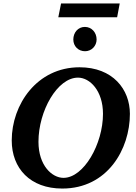

<svg xmlns="http://www.w3.org/2000/svg" viewBox="-20 -1077 791 1113"><path d="M733 -417C733 -559 634 -687 441 -687C194 -687 48 -471 48 -263C48 -101 155 16 341 16C603 16 733 -212 733 -417ZM577 -417C577 -243 466 -46 348 -46C282 -46 203 -117 203 -255C203 -435 313 -627 432 -627C501 -627 577 -551 577 -417ZM540 -848C540 -889 511 -921 472 -921C432 -921 405 -888 405 -848C405 -809 434 -780 473 -780C511 -780 540 -811 540 -848ZM674 -1057H334L318 -977H659Z"/></svg>

Font: Veleka
Style: Bold Italic
Weight: 700
Italic angle: -12°
Designer: Stefan Peev, Context Ltd, 2016; SIL International, 1997-2014.
Foundry: Stefan Peev, Context Ltd, 2016
Version: Version 5.000